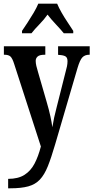

<svg xmlns="http://www.w3.org/2000/svg" viewBox="-20 -786 505 1038"><path d="M24 181Q78 181 112 159.5Q146 138 166.5 99Q187 60 201 6L57 -439Q47 -471 36.5 -480.5Q26 -490 5 -490H1V-536H225V-490H221Q194 -490 183.5 -480.5Q173 -471 173 -457Q173 -445 176.5 -429.5Q180 -414 186 -395L232 -236Q245 -192 252.5 -157Q260 -122 263 -98Q271 -149 286 -205L335 -399Q339 -412 342 -427Q345 -442 345 -455Q345 -475 333.5 -481.5Q322 -488 298 -489L294 -490V-536H465V-490H462Q439 -490 425.5 -476Q412 -462 399 -418L278 -5Q257 67 238.5 113Q220 159 195.5 185Q171 211 133 221.5Q95 232 36 232H24ZM99 -619Q112 -638 129 -664Q146 -690 162 -717Q178 -744 187 -766H289Q298 -744 313.5 -717Q329 -690 346.5 -664Q364 -638 376 -619V-606H325Q309 -626 282.5 -654Q256 -682 237 -707Q219 -681 193.5 -655Q168 -629 150 -606H99Z"/></svg>

Font: Noto Serif Georgian ExtraCondensed SemiBold
Style: Regular
Weight: 600
Width: 2
Designer: Monotype Design Team, Akaki Razmadze
Foundry: Google LLC
Version: Version 2.003; ttfautohint (v1.8.4.7-5d5b)